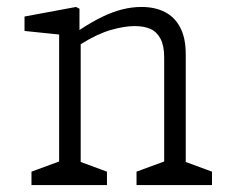

<svg xmlns="http://www.w3.org/2000/svg" viewBox="-20 -532 660 552"><path d="M372.5 -38.5 463.5 -72 452 -45V-367Q452 -400.5 441.5 -420.5Q431 -440.5 412.5 -448.8Q394 -457 367 -457Q337.5 -457 298.5 -445.8Q259.5 -434.5 213 -405.5Q205 -400.5 196.8 -395Q188.5 -389.5 180.5 -383.5L185.5 -429.5Q194.5 -436 199 -439Q203.5 -442 212 -448Q244 -469 273.2 -483.2Q302.5 -497.5 330.8 -504.8Q359 -512 386.5 -512Q426 -512 454.5 -497.2Q483 -482.5 498.5 -452.2Q514 -422 514 -376.5V-40L498.5 -72L589.5 -38.5V0H372.5ZM70.5 -38.5 161.5 -72 150 -45V-457.5L172 -430.5L50.5 -443V-484.5L198.5 -512L208.5 -507V-426.5L212 -419.5V-40L196.5 -72L287.5 -38.5V0H70.5Z"/></svg>

Font: Monaspace Xenon Var
Style: Regular
Weight: 400
Designer: Riley Cran and the Lettermatic Team
Version: Version 1.000 (Monaspace Xenon Var)